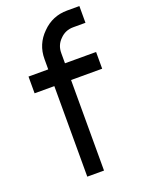

<svg xmlns="http://www.w3.org/2000/svg" viewBox="-137 -777 622 841"><g transform="rotate(-20 173.5 -357.0)"><path d="M286 -714Q217 -714 169 -665Q120 -617 120 -548V-500H28V-422H120V0H198V-422H343V-500H198V-548Q198 -585 224 -610Q249 -636 286 -636H343V-714Z"/></g></svg>

Font: Unageo
Style: Regular
Weight: 400
Designer: Richard Sepsi
Foundry: Richard Sepsi
Version: Version 2.000